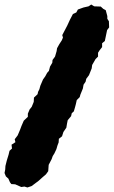

<svg xmlns="http://www.w3.org/2000/svg" viewBox="-73 -725 502 848"><path d="M-6 89 -23 88 -29 80 -36 64 -47 54 -53 39 -50 24 -49 8 -43 -16 -35 -42 -31 -59 -20 -69 -22 -86 -5 -97 -8 -110 5 -127 11 -141 16 -153 22 -169 32 -192 50 -209V-223L58 -242L67 -253L76 -275L77 -294L93 -309L95 -319L101 -331L105 -346L117 -374L127 -388L135 -403L143 -412L148 -431L158 -448L159 -460L170 -475L177 -499L179 -512L189 -530L200 -547L205 -559L202 -570L213 -591L224 -612L236 -638L249 -663L264 -670L271 -683L296 -692L318 -697L330 -705L343 -697L372 -696L383 -686L394 -680L401 -654V-642L408 -631L409 -604L400 -592L394 -563L390 -544L378 -534V-517L367 -503L360 -492V-475L349 -464L334 -438L332 -423L320 -393L308 -377L305 -364L296 -351L293 -334L282 -307L279 -296L266 -283L262 -265L258 -250L253 -233L244 -225L241 -212L226 -194L223 -179L220 -161L207 -142L201 -123L187 -112L186 -96L181 -83L176 -66L167 -47L160 -36L155 -22L142 3L140 31L130 45L116 57L97 74L73 92L66 97L48 103L35 99L21 101Z"/></svg>

Font: Winky Rough ExtraBold
Style: Italic
Weight: 800
Italic angle: -8.97852°
Designer: Simon Atzbach
Foundry: typofactur
Version: Version 1.206; ttfautohint (v1.8.4.7-5d5b)